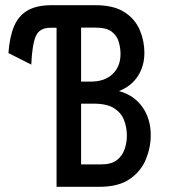

<svg xmlns="http://www.w3.org/2000/svg" viewBox="-20 -720 656 740"><path d="M198 0V-613H174Q132.5 -613 118.2 -581Q104 -549 100.5 -471L12.5 -515.5Q17 -578 34.2 -618.8Q51.5 -659.5 86.5 -679.8Q121.5 -700 179 -700H347.5Q418.5 -700 459.8 -673.2Q501 -646.5 518.8 -604.2Q536.5 -562 536.5 -516.5Q536.5 -465.5 511.5 -426.8Q486.5 -388 438.5 -369Q496 -353.5 528.5 -308Q561 -262.5 561 -199Q561 -151.5 542.2 -105.8Q523.5 -60 480.2 -30Q437 0 363 0ZM292.5 -86.5H371.5Q409.5 -86.5 430.5 -103Q451.5 -119.5 460.2 -144.8Q469 -170 469 -197Q469 -228.5 458.2 -256.8Q447.5 -285 419.8 -302.8Q392 -320.5 340.5 -320.5H292.5ZM292.5 -405.5H329.5Q384 -405.5 414.2 -434.8Q444.5 -464 444.5 -512Q444.5 -536.5 437.2 -560Q430 -583.5 409.8 -598.5Q389.5 -613.5 350.5 -613.5H292.5Z"/></svg>

Font: Overpass Mono Light Medium
Style: Regular
Weight: 500
Monospace: yes
Version: Version 4.000